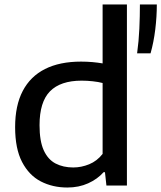

<svg xmlns="http://www.w3.org/2000/svg" viewBox="-20 -828 720 857"><path d="M280.5 9Q215 9 162.2 -18.2Q109.5 -45.5 78.5 -105Q47.5 -164.5 47.5 -260.5Q47.5 -357 81.5 -422Q115.5 -487 181 -520Q246.5 -553 342 -553Q368 -553 392.8 -550.8Q417.5 -548.5 438 -545V-808H546.5V0H455L448.5 -59.5H442.5Q415 -28.5 373.5 -9.8Q332 9 280.5 9ZM307 -80.5Q343 -80.5 378 -94.8Q413 -109 438 -141V-457.5Q419 -462.5 394.2 -465.2Q369.5 -468 344.5 -468Q250 -468 203.2 -420.5Q156.5 -373 156.5 -269Q156.5 -198.5 175.2 -157.2Q194 -116 228 -98.2Q262 -80.5 307 -80.5ZM592 -590Q599.5 -644.5 602 -700Q604.5 -755.5 604.5 -808H680Q680 -753.5 673 -696.2Q666 -639 652 -590Z"/></svg>

Font: Encode Sans SemiExpanded Medium
Style: Regular
Weight: 500
Width: 6
Designer: Multiple Designers
Foundry: Impallari Type
Version: Version 3.002